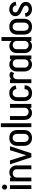

<svg xmlns="http://www.w3.org/2000/svg" viewBox="1857 -2617 776 4530"><g transform="rotate(-90 2245.0 -352.0)"><path d="M141 0H50V-505H141ZM36 -632Q36 -658 53 -675Q70 -692 95 -692Q121 -692 138 -675Q155 -658 155 -632Q155 -607 138 -590Q121 -573 95 -573Q70 -573 53 -590Q36 -607 36 -632Z M608 -344V0H517V-344Q517 -386 489.5 -412.5Q462 -439 419 -439Q376 -439 349 -412.5Q322 -386 322 -344V0H231V-505H322V-466Q343 -492 374 -506Q405 -520 442 -520Q516 -520 562 -471Q608 -422 608 -344Z M846 -121 967 -505H1059L893 0H799L633 -505H725Z M1443 -179Q1443 -88 1393.5 -36.5Q1344 15 1256 15Q1168 15 1118.5 -36.5Q1069 -88 1069 -179V-326Q1069 -417 1118.5 -468.5Q1168 -520 1256 -520Q1344 -520 1393.5 -468.5Q1443 -417 1443 -326ZM1352 -325Q1352 -380 1326.5 -410.5Q1301 -441 1256 -441Q1211 -441 1185.5 -410.5Q1160 -380 1160 -325V-180Q1160 -125 1185.5 -94.5Q1211 -64 1256 -64Q1301 -64 1326.5 -94.5Q1352 -125 1352 -180Z M1601 0H1510V-720H1601Z M1967 -505H2058V0H1967V-40Q1946 -14 1915.5 0.5Q1885 15 1848 15Q1774 15 1727.5 -34.5Q1681 -84 1681 -161V-505H1772V-161Q1772 -119 1799.5 -92.5Q1827 -66 1871 -66Q1913 -66 1940 -92.5Q1967 -119 1967 -161Z M2497 -160Q2497 -77 2448 -30.5Q2399 16 2313 16Q2225 16 2175.5 -35.5Q2126 -87 2126 -178V-327Q2126 -418 2175.5 -469.5Q2225 -521 2313 -521Q2386 -521 2435.5 -479.5Q2485 -438 2494 -370L2410 -353Q2406 -392 2379.5 -417Q2353 -442 2313 -442Q2268 -442 2242.5 -411.5Q2217 -381 2217 -326V-179Q2217 -124 2242.5 -93.5Q2268 -63 2313 -63Q2357 -63 2381.5 -88.5Q2406 -114 2406 -160Z M2822 -480 2784 -404Q2751 -431 2720 -431Q2685 -431 2662.5 -403.5Q2640 -376 2640 -333V0H2549V-505H2640V-472Q2679 -516 2738 -516Q2785 -516 2822 -480Z M3110 -505H3201V0H3110V-40Q3089 -14 3058.5 0.5Q3028 15 2991 15Q2917 15 2870.5 -34.5Q2824 -84 2824 -161V-344Q2824 -422 2870.5 -471Q2917 -520 2991 -520Q3027 -520 3058 -506Q3089 -492 3110 -466ZM3110 -161V-344Q3110 -386 3083 -412.5Q3056 -439 3014 -439Q2970 -439 2942.5 -412.5Q2915 -386 2915 -344V-161Q2915 -119 2942.5 -92.5Q2970 -66 3014 -66Q3056 -66 3083 -92.5Q3110 -119 3110 -161Z M3635 -705V0H3544V-40Q3523 -14 3492.5 0.5Q3462 15 3425 15Q3351 15 3304.5 -34.5Q3258 -84 3258 -161V-344Q3258 -422 3304.5 -471Q3351 -520 3425 -520Q3461 -520 3492 -506Q3523 -492 3544 -466V-705ZM3544 -161V-344Q3544 -386 3517 -412.5Q3490 -439 3448 -439Q3404 -439 3376.5 -412.5Q3349 -386 3349 -344V-161Q3349 -119 3376.5 -92.5Q3404 -66 3448 -66Q3490 -66 3517 -92.5Q3544 -119 3544 -161Z M4067 -179Q4067 -88 4017.5 -36.5Q3968 15 3880 15Q3792 15 3742.5 -36.5Q3693 -88 3693 -179V-326Q3693 -417 3742.5 -468.5Q3792 -520 3880 -520Q3968 -520 4017.5 -468.5Q4067 -417 4067 -326ZM3976 -325Q3976 -380 3950.5 -410.5Q3925 -441 3880 -441Q3835 -441 3809.5 -410.5Q3784 -380 3784 -325V-180Q3784 -125 3809.5 -94.5Q3835 -64 3880 -64Q3925 -64 3950.5 -94.5Q3976 -125 3976 -180Z M4317 -291Q4364 -270 4394 -252Q4424 -234 4445 -204Q4466 -174 4466 -130Q4466 -66 4417.5 -25.5Q4369 15 4293 15H4292Q4220 15 4170.5 -26.5Q4121 -68 4111 -136L4195 -153Q4200 -114 4227 -89Q4254 -64 4293 -64Q4330 -64 4354 -82.5Q4378 -101 4378 -130Q4378 -159 4353.5 -177Q4329 -195 4277 -218Q4230 -239 4200 -257Q4170 -275 4149 -305Q4128 -335 4128 -378Q4128 -418 4149 -451Q4170 -484 4206.5 -502.5Q4243 -521 4288 -521Q4361 -521 4410.5 -479.5Q4460 -438 4470 -370L4385 -353Q4381 -392 4354.5 -417Q4328 -442 4288 -442Q4257 -442 4237 -424Q4217 -406 4217 -378Q4217 -349 4241.5 -331Q4266 -313 4317 -291Z"/></g></svg>

Font: Akshar
Style: Regular
Weight: 400
Designer: Tall Chai
Foundry: Tall Chai
Version: Version 1.000